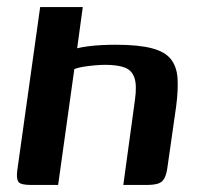

<svg xmlns="http://www.w3.org/2000/svg" viewBox="-20 -525 560 545"><path d="M68 0Q39 0 32.5 -8.5Q26 -17 29 -41L94 -505H215L199 -388Q211 -391 229.5 -393.5Q248 -396 269 -397Q290 -398 308 -398Q373 -398 411 -388Q449 -378 465.5 -356.5Q482 -335 484 -302Q486 -269 480 -223L456 -55Q453 -31 447 -19.5Q441 -8 429 -4Q417 0 395 0H330L363 -241Q369 -283 361.5 -304.5Q354 -326 333.5 -333.5Q313 -341 278 -341Q266 -341 249 -339.5Q232 -338 216.5 -335.5Q201 -333 191 -329L145 0Z"/></svg>

Font: Genos Thin SemiBold
Style: Italic
Weight: 600
Italic angle: -8°
Version: Version 1.010